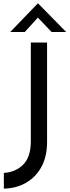

<svg xmlns="http://www.w3.org/2000/svg" viewBox="-20 -977 415 1146"><path d="M261 -131Q261 -43 227.5 18.5Q194 80 136 113.5Q78 147 3 149V55Q73 51 118.5 5.5Q164 -40 164 -134V-723H261ZM288 -786 206 -872 128 -786H41L206 -957H207L375 -786Z"/></svg>

Font: Synthetic
Style: Regular
Weight: 400
Designer: Santiago Orozco
Foundry: Typemade
Version: Version 2.000; ttfautohint (v1.8.4.7-5d5b)